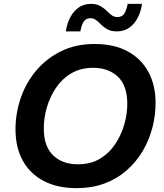

<svg xmlns="http://www.w3.org/2000/svg" viewBox="-20 -959 844 991"><path d="M60 -292Q60 -373 86.5 -451.5Q113 -530 165.5 -593Q218 -656 294 -694Q370 -732 468 -732Q568 -732 638 -694.5Q708 -657 745.5 -588.5Q783 -520 783 -428Q783 -362 766 -298Q749 -234 716 -178.5Q683 -123 633.5 -79.5Q584 -36 519.5 -12Q455 12 375 12Q276 12 205.5 -25Q135 -62 97.5 -130Q60 -198 60 -292ZM206 -297Q206 -203 254.5 -157Q303 -111 382 -111Q448 -111 495.5 -139.5Q543 -168 574.5 -215Q606 -262 621.5 -316.5Q637 -371 637 -423Q637 -517 588.5 -563Q540 -609 461 -609Q396 -609 348 -580.5Q300 -552 268.5 -505Q237 -458 221.5 -403.5Q206 -349 206 -297ZM320 -797Q325 -835 341.5 -867.5Q358 -900 385 -919.5Q412 -939 450 -939Q480 -939 500.5 -926.5Q521 -914 535 -899Q546 -888 558 -879.5Q570 -871 586 -871Q612 -871 623 -891Q634 -911 639 -939H713Q708 -901 691.5 -868.5Q675 -836 648 -816.5Q621 -797 583 -797Q553 -797 533 -808.5Q513 -820 499 -835Q487 -847 475 -856Q463 -865 447 -865Q422 -865 410.5 -845Q399 -825 395 -797Z"/></svg>

Font: Kufam SemiBold
Style: Italic
Weight: 600
Italic angle: -11°
Designer: Artur Schmal
Foundry: Original Type
Version: Version 1.301; ttfautohint (v1.8.3)